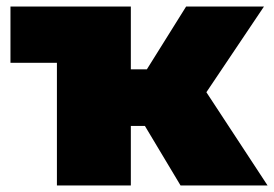

<svg xmlns="http://www.w3.org/2000/svg" viewBox="-20 -567 838 587"><path d="M423 -182 532 0H798L611 -285L787 -547H549L429 -355H380V-547H12V-375H154V0H380V-182Z"/></svg>

Font: Montserrat Custom Black
Style: Regular
Weight: 900
Designer: Julieta Ulanovsky
Foundry: Julieta Ulanovsky
Version: Version 7.200